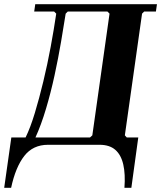

<svg xmlns="http://www.w3.org/2000/svg" viewBox="-73 -690 768 915"><path d="M-53 205 -19 -35H49Q72 -82 93 -151.5Q114 -221 133.5 -302Q153 -383 168.5 -466.5Q184 -550 195 -625L185 -635H90L95 -670H675L670 -635H614L604 -625L522 -45L531 -35H586L553 205H520Q525 140 514.5 94Q504 48 476.5 24Q449 0 401 0H156Q84 0 42.5 53.5Q1 107 -20 205ZM96 -35H356L367 -45L449 -625L439 -635H250L240 -625Q231 -568 218 -491Q205 -414 187 -331Q169 -248 146 -171Q123 -94 96 -35Z"/></svg>

Font: Brygada 1918
Style: Bold Italic
Weight: 700
Italic angle: -8°
Designer: Mateusz Machalski | Borys Kosmynka | Przemek Hoffer
Foundry: NIEPODLEGLA 2018
Version: Version 3.006